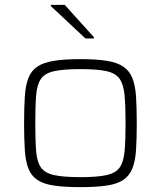

<svg xmlns="http://www.w3.org/2000/svg" viewBox="-20 -761 660 789"><path d="M310 8Q244 8 201 1.5Q158 -5 133 -22Q108 -39 96.5 -69Q85 -99 82 -144.5Q79 -190 79 -254Q79 -319 82 -364.5Q85 -410 96.5 -440Q108 -470 133 -487Q158 -504 201 -511Q244 -518 310 -518Q376 -518 419 -511Q462 -504 487 -487Q512 -470 524 -440Q536 -410 539 -364.5Q542 -319 542 -254Q542 -190 539 -144.5Q536 -99 524 -69Q512 -39 487 -22Q462 -5 419 1.5Q376 8 310 8ZM310 -33Q380 -33 418 -41.5Q456 -50 472 -73Q488 -96 492 -140Q496 -184 496 -254Q496 -325 492 -369Q488 -413 472 -436.5Q456 -460 418 -468.5Q380 -477 310 -477Q241 -477 202.5 -468.5Q164 -460 148 -436.5Q132 -413 128.5 -369Q125 -325 125 -254Q125 -184 128.5 -140Q132 -96 148 -73Q164 -50 202.5 -41.5Q241 -33 310 -33ZM331 -603 189 -736V-741H246L366 -608V-603Z"/></svg>

Font: Saira SemiExpanded ExtraLight
Style: Regular
Weight: 250
Width: 6
Designer: Hector Gatti with collaboration of the Omnibus-Type team
Foundry: Omnibus-Type
Version: Version 1.101